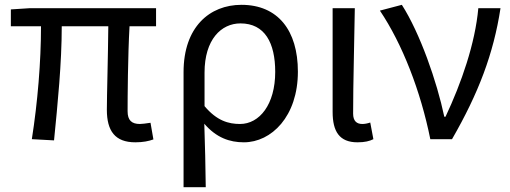

<svg xmlns="http://www.w3.org/2000/svg" viewBox="-20 -577 2116 796"><path d="M541 13C573 13 597 8 616 1L604 -68C583 -65 570 -63 560 -63C526 -63 509 -78 509 -116C509 -169 510 -344 517 -468H627V-543H103L25 -538V-468H150C150 -321 136 -153 112 0L204 5C219 -146 236 -315 236 -468H429C428 -348 423 -179 423 -122C423 -34 457 13 541 13Z M741 199H833C832 103 830 34 827 -64C877 -6 932 13 991 13C1105 13 1215 -94 1215 -280C1215 -451 1132 -557 981 -557C849 -557 741 -465 741 -278ZM975 -63C928 -63 879 -76 828 -137V-276C828 -413 897 -480 977 -480C1078 -480 1121 -399 1121 -279C1121 -144 1056 -63 975 -63Z M1462 13C1493 13 1512 8 1528 0L1515 -69C1503 -65 1492 -63 1482 -63C1459 -63 1444 -75 1444 -106C1444 -237 1449 -396 1451 -543H1359V-113C1359 -32 1387 13 1462 13Z M1764 0H1854C1964 -191 2026 -354 2055 -543H1963C1950 -397 1893 -233 1827 -93H1822C1791 -240 1721 -440 1646 -557L1555 -533C1648 -395 1724 -199 1764 0Z"/></svg>

Font: Source Han Sans CN Regular
Style: Regular
Weight: 400
Designer: Ryoko NISHIZUKA (kana & ideographs); Paul D. Hunt (Latin, Greek & Cyrillic); Wenlong ZHANG (bopomofo); Sandoll Communica
Foundry: Adobe Systems Incorporated
Version: Version 1.004;PS 1.004;hotconv 1.0.82;makeotf.lib2.5.63406